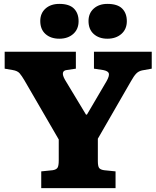

<svg xmlns="http://www.w3.org/2000/svg" viewBox="-20 -967 803 987"><path d="M192 0V-86L251 -92Q269 -95 275.5 -104.5Q282 -114 282 -143V-250L105 -555Q92 -577 81 -590Q70 -603 45 -607L4 -614V-701H370V-614L323 -607Q306 -605 303.5 -592.5Q301 -580 314 -557L422 -378H427L528 -550Q543 -577 539.5 -589.5Q536 -602 510 -607L463 -614V-701H760V-614L710 -605Q692 -601 680 -588.5Q668 -576 653 -549L483 -254V-139Q483 -114 489 -104.5Q495 -95 515 -92L574 -86V0ZM532 -768Q489 -768 462 -792Q435 -816 435 -859Q435 -899 462 -923Q489 -947 532 -947Q584 -947 608 -923Q632 -899 632 -858Q632 -817 604 -792.5Q576 -768 532 -768ZM285 -768Q241 -768 214 -792Q187 -816 187 -859Q187 -899 214 -923Q241 -947 285 -947Q336 -947 360 -923Q384 -899 384 -858Q384 -817 356.5 -792.5Q329 -768 285 -768Z"/></svg>

Font: Literata ExtraBold
Style: Regular
Weight: 800
Designer: Latin by Veronika Burian and Jose Scaglione. Greek by Irene Vlachou. Cyrillic by Vera Evstafieva.
Foundry: TypeTogether
Version: Version 3.103;gftools[0.9.29]